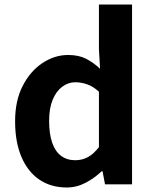

<svg xmlns="http://www.w3.org/2000/svg" viewBox="-20 -818 684 852"><path d="M276 14Q206 14 154.5 -21Q103 -56 75 -122Q47 -188 47 -280Q47 -371 80.5 -436.5Q114 -502 168 -538Q222 -574 282 -574Q329 -574 361.5 -557.5Q394 -541 424 -513L419 -601V-798H566V0H446L435 -58H431Q400 -28 360 -7Q320 14 276 14ZM314 -107Q344 -107 369.5 -120.5Q395 -134 419 -165V-411Q394 -434 367.5 -443.5Q341 -453 314 -453Q283 -453 256.5 -433.5Q230 -414 214 -376Q198 -338 198 -282Q198 -224 211.5 -185Q225 -146 251 -126.5Q277 -107 314 -107Z"/></svg>

Font: Noto Sans JP Thin
Style: Bold
Weight: 700
Version: Version 2.004-H2;hotconv 1.0.118;makeotfexe 2.5.65603